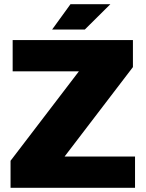

<svg xmlns="http://www.w3.org/2000/svg" viewBox="-20 -890 690 910"><path d="M286 -148H620V0H30V-128L354 -552H40V-700H610V-572ZM227 -750 314 -870H503L382 -750Z"/></svg>

Font: Fivo Sans Black
Style: Regular
Weight: 900
Designer: Alexander Slobzheninov
Foundry: Alexander Slobzheninov
Version: 1.0